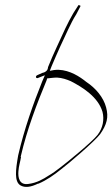

<svg xmlns="http://www.w3.org/2000/svg" viewBox="-20 -661 433 740"><path d="M50 -62C40 -5 35 38 58 53C76 64 99 60 126 47H128C159 34 189 13 216 -9C243 -29 346 -117 366 -144C378 -161 387 -178 391 -195C395 -212 394 -228 389 -247C379 -286 348 -322 313 -345C287 -366 250 -390 206 -392C200 -392 194 -392 188 -391L172 -388L179 -406C200 -456 222 -504 243 -548C253 -568 261 -586 274 -606L288 -633C290 -636 290 -636 290 -639C287 -641 281 -642 281 -640V-639L263 -611C252 -592 242 -573 232 -552C210 -503 186 -455 165 -402C165 -400 165 -388 150 -382C150 -382 146 -381 143 -380L123 -371C115 -367 118 -355 130 -362L153 -371L143 -348C108 -261 73 -162 50 -62ZM52 -63H51ZM60 -56V-58C84 -162 122 -261 159 -350L162 -359H164C175 -360 186 -362 199 -362H200C219 -361 237 -355 253 -348C296 -326 358 -288 375 -230C379 -215 379 -199 376 -184C373 -170 367 -155 356 -141C335 -114 237 -34 213 -16C198 -4 181 8 167 16C147 29 122 44 89 48C54 53 49 23 51 -1C52 -20 59 -41 61 -56ZM167 16Z"/></svg>

Font: Stray Cat
Style: HlCnObl
Weight: 100
Version: Version 1.0